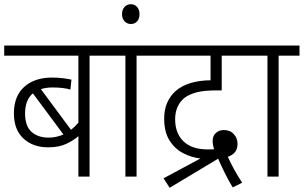

<svg xmlns="http://www.w3.org/2000/svg" viewBox="-20 -838 1441 911"><path d="M504 -574H405V0H352V-192Q328 -171 293.5 -155Q259 -139 208 -139Q136 -139 91 -181Q46 -223 46 -300Q46 -382 95 -426Q144 -470 228 -470Q253 -470 278 -467Q303 -464 319 -460L314 -413Q298 -418 276.5 -420.5Q255 -423 229 -423Q198 -423 174 -415L317 -222Q335 -236 352 -256V-574H0V-622H504ZM99 -300Q99 -239 130 -212Q161 -185 210 -185Q247 -185 281 -200L136 -395Q99 -364 99 -300Z M628 -574V0H575V-574H490V-622H727V-574Z M559 -771Q559 -792 571 -805Q583 -818 601 -818Q619 -818 630.5 -805Q642 -792 642 -771Q642 -749 630.5 -736.5Q619 -724 601 -724Q584 -724 571.5 -736.5Q559 -749 559 -771Z M756 8 931 -86Q887 -91 847.5 -112Q808 -133 783.5 -173Q759 -213 759 -275Q759 -319 773.5 -351Q788 -383 812 -405Q841 -431 884.5 -444Q928 -457 979 -457V-574H713V-622H1177V-574H1032V-409H1002Q950 -409 915.5 -400.5Q881 -392 857 -375Q835 -358 823 -332Q811 -306 811 -272Q811 -206 850.5 -167.5Q890 -129 966 -129Q973 -129 980.5 -129Q988 -129 996 -130Q989 -151 989 -168Q989 -194 1004.5 -207.5Q1020 -221 1042 -221Q1072 -221 1089.5 -201.5Q1107 -182 1107 -156Q1107 -130 1094.5 -115.5Q1082 -101 1061 -94Q1074 -65 1091 -34Q1108 -3 1129 29L1084 51Q1065 20 1046 -18.5Q1027 -57 1015 -85L785 53Z M1302 -574V0H1249V-574H1164V-622H1401V-574Z"/></svg>

Font: Noto Sans SemiCondensed Light
Style: Italic
Weight: 300
Width: 4
Italic angle: -12°
Designer: Monotype Design Team
Foundry: Monotype Imaging Inc.
Version: Version 2.013; ttfautohint (v1.8.4.7-5d5b)